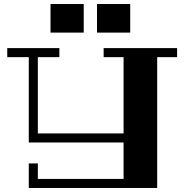

<svg xmlns="http://www.w3.org/2000/svg" viewBox="-20 -708 920 954"><path d="M860 -424H761V226H123V104H168V181H594V0H123V-424H16V-469H275V-424H168V-45H594V-424H495V-469H860ZM396 -546H231V-688H396ZM627 -546H462V-688H627Z"/></svg>

Font: Geostar Fill
Style: Regular
Weight: 400
Designer: Joe Prince
Foundry: Joe Prince
Version: Version 1.002